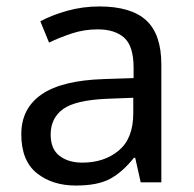

<svg xmlns="http://www.w3.org/2000/svg" viewBox="-20 -565 601 595"><path d="M288 -545Q386 -545 433 -502Q480 -459 480 -365V0H416L399 -76H395Q360 -32 321.5 -11Q283 10 215 10Q142 10 94 -28.5Q46 -67 46 -149Q46 -229 109 -272.5Q172 -316 303 -320L394 -323V-355Q394 -422 365 -448Q336 -474 283 -474Q241 -474 203 -461.5Q165 -449 132 -433L105 -499Q140 -518 188 -531.5Q236 -545 288 -545ZM314 -259Q214 -255 175.5 -227Q137 -199 137 -148Q137 -103 164.5 -82Q192 -61 235 -61Q303 -61 348 -98.5Q393 -136 393 -214V-262Z"/></svg>

Font: Noto Sans Tifinagh Ghat
Style: Regular
Weight: 400
Designer: JamraPatel
Foundry: JamraPatel LLC
Version: Version 2.006; ttfautohint (v1.8.4.7-5d5b)